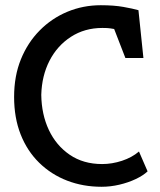

<svg xmlns="http://www.w3.org/2000/svg" viewBox="-20 -711 612 735"><path d="M369 4Q298 4 237 -19.5Q176 -43 130 -88Q84 -133 59 -196.5Q34 -260 34 -340Q34 -420 60 -484Q86 -548 132 -594.5Q178 -641 238 -666Q298 -691 366 -691Q416 -691 452.5 -684.5Q489 -678 510 -672L529 -489H460L417 -600Q410 -601 401.5 -602.5Q393 -604 372 -604Q304 -604 251.5 -570Q199 -536 169.5 -478.5Q140 -421 138 -348Q139 -273 167 -213.5Q195 -154 247 -118.5Q299 -83 371 -83Q409 -83 447 -95.5Q485 -108 512 -131L545 -55Q528 -39 499.5 -25.5Q471 -12 437 -4Q403 4 369 4Z"/></svg>

Font: Kreon
Style: Regular
Weight: 400
Designer: Julia Petretta
Foundry: Julia Petretta and Eli Heuer
Version: Version 2.002